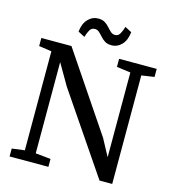

<svg xmlns="http://www.w3.org/2000/svg" viewBox="-134 -1055 1041 1163"><g transform="rotate(15 387.0 -473.0)"><path d="M34.5 0V-49.6L114.1 -59.8V-680.6Q101.1 -682.8 87.6 -684.7Q74.2 -686.6 61 -688.6Q47.9 -690.7 34.5 -692.4V-743H223.4L552.5 -255.1L609.4 -149.3V-680.6L522.2 -692.4V-743H758V-692.4L678 -680.6V0H598.5L259.8 -498.1L182.6 -631V-59.2L277.8 -49.6V0ZM455.1 -810.1Q429.9 -810.1 413.5 -820.7Q397.1 -831.3 385.2 -845Q373.3 -858.8 361.6 -869.4Q349.9 -879.9 334 -879.9Q313.3 -879.9 302.5 -861Q291.7 -842.1 284.6 -816.7L242.3 -838.8Q247.4 -889.8 274.4 -918Q301.4 -946.2 338.7 -946.2Q364.2 -946.2 380.5 -935.7Q396.8 -925.2 408.9 -911.2Q421.1 -897.3 432.8 -886.7Q444.5 -876.2 459.9 -876Q480.4 -875.9 491.3 -895.1Q502.3 -914.3 509.1 -939.7L551.3 -917.6Q546.2 -866.3 519.3 -838.2Q492.4 -810.1 455.1 -810.1Z"/></g></svg>

Font: Merriweather Light
Style: Regular
Weight: 300
Designer: Eben Sorkin
Foundry: Eben Sorkin
Version: Version 2.100